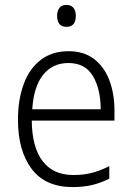

<svg xmlns="http://www.w3.org/2000/svg" viewBox="-20 -750 536 780"><path d="M259 -542Q321 -542 362.5 -510Q404 -478 424.5 -423.5Q445 -369 445 -300V-260H109Q110 -152 153 -95.5Q196 -39 278 -39Q319 -39 352.5 -47.5Q386 -56 424 -75V-24Q390 -7 354.5 1.5Q319 10 275 10Q164 10 108.5 -64Q53 -138 53 -263Q53 -346 76.5 -409Q100 -472 146 -507Q192 -542 259 -542ZM258 -494Q194 -494 155.5 -446.5Q117 -399 111 -306H389Q389 -388 357.5 -441Q326 -494 258 -494ZM250 -730Q269 -730 278.5 -718Q288 -706 288 -686Q288 -641 250 -641Q212 -641 212 -686Q212 -706 221.5 -718Q231 -730 250 -730Z"/></svg>

Font: Noto Sans Georgian SemiCondensed Light
Style: Regular
Weight: 300
Width: 4
Designer: Monotype Design Team, Akaki Razmadze
Foundry: Google LLC
Version: Version 2.005; ttfautohint (v1.8.4.7-5d5b)